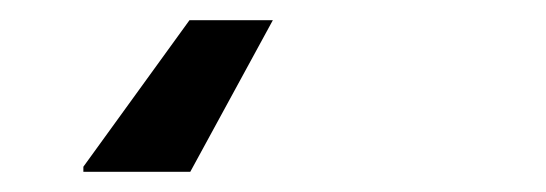

<svg xmlns="http://www.w3.org/2000/svg" viewBox="-20 -20 540 190"><path d="M62.5 150V145L167.5 0H250L168.3 150Z"/></svg>

Font: Familjen Grotesk Medium
Style: Italic
Weight: 500
Italic angle: -9.46201°
Designer: Anders Wikstroem, Jonas Baeckman, Matilda Gysing, Kristian Moeller
Foundry: Familjen STHLM AB
Version: Version 2.002; ttfautohint (v1.8.4.7-5d5b)